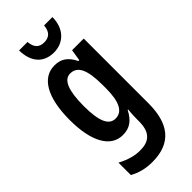

<svg xmlns="http://www.w3.org/2000/svg" viewBox="-310 -812 1106 1106"><g transform="rotate(-45 243.0 -259.0)"><path d="M387 -758H319C315 -709 291 -688 251 -688C210 -688 188 -710 184 -758H115C117 -658 169 -607 250 -607C329 -607 387 -665 387 -758ZM198 -553C98 -553 38 -452 38 -268C38 -90 96 10 194 10C250 10 286 -16 315 -73H319C316 -46 315 -15 315 7V20C315 110 274 143 201 143C158 143 114 131 63 104V205C105 228 149 240 204 240C360 240 427 148 427 -15V-543H332L321 -473H314C285 -531 250 -553 198 -553ZM229 -456C289 -456 315 -401 315 -276V-249C315 -140 287 -87 231 -87C178 -87 152 -143 152 -267C152 -392 177 -456 229 -456Z"/></g></svg>

Font: Noto Sans Khmer ExtraCondensed SemiBold
Style: Regular
Weight: 600
Width: 2
Designer: Danh Hong and the Monotype Design Team
Foundry: Monotype Imaging Inc.
Version: Version 2.004